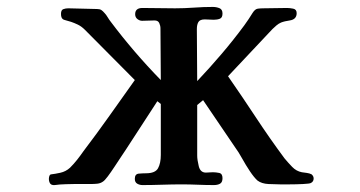

<svg xmlns="http://www.w3.org/2000/svg" viewBox="-20 -531 1040 554"><path d="M885 -16Q885 -7 877 -3Q874 -1 854.5 0Q835 1 815 1Q795 1 788 1Q774 1 754.5 0Q735 -1 723 -10Q713 -19 701 -37Q689 -55 678.5 -74Q668 -93 659 -105L566 -242L549 -228V-82Q549 -70 553.5 -51.5Q558 -33 574 -33Q579 -33 584 -33.5Q589 -34 594 -34Q603 -34 612.5 -32Q622 -30 622 -17Q622 -5 615 -1Q608 3 597 3Q574 3 550.5 2Q527 1 504 1Q478 1 447.5 2Q417 3 391 3Q383 3 376 -1Q369 -5 369 -15Q369 -29 380.5 -30Q392 -31 401 -31Q428 -31 436 -45.5Q444 -60 444 -84V-231L434 -239L343 -99Q339 -93 330 -79.5Q321 -66 310.5 -50Q300 -34 291 -22Q282 -10 277 -7Q270 -2 261 -1Q252 0 240 0Q230 0 218 0Q206 0 193 0Q189 0 170 0.5Q151 1 138 3Q127 4 123.5 -3.5Q120 -11 121.5 -19.5Q123 -28 128 -28Q138 -29 154 -32.5Q170 -36 182 -47Q193 -58 202.5 -70Q212 -82 221 -95Q259 -145 295.5 -196.5Q332 -248 369 -300L225 -445Q215 -455 204.5 -460Q194 -465 185 -468Q176 -471 169.5 -472.5Q163 -474 161 -476Q156 -480 156 -491Q156 -502 162.5 -504.5Q169 -507 177 -507Q194 -507 218.5 -506Q243 -505 260 -505Q268 -505 272.5 -502Q277 -499 282 -493Q286 -489 290.5 -481.5Q295 -474 299 -469Q365 -381 444 -300Q444 -332 443.5 -375Q443 -418 443 -449Q443 -457 439.5 -464.5Q436 -472 426 -472Q419 -472 408 -471.5Q397 -471 390 -471Q383 -471 376.5 -476Q370 -481 370 -490Q370 -508 391 -508Q414 -508 438 -507.5Q462 -507 485 -507Q512 -507 539.5 -509Q567 -511 594 -511Q604 -511 613 -507.5Q622 -504 622 -492Q622 -480 614.5 -477Q607 -474 597 -474Q590 -474 584 -474.5Q578 -475 571 -475Q557 -475 552.5 -467.5Q548 -460 548 -447Q548 -410 548.5 -372.5Q549 -335 549 -297Q585 -335 619.5 -375.5Q654 -416 685 -458Q690 -465 697.5 -476Q705 -487 709 -494Q716 -505 724 -506Q732 -507 739 -507Q756 -507 773.5 -507.5Q791 -508 808 -508Q816 -508 826 -506Q836 -504 836 -493Q836 -475 816 -472Q809 -471 802.5 -469.5Q796 -468 791 -466Q784 -463 777.5 -457.5Q771 -452 766 -447L638 -311Q679 -252 718.5 -192Q758 -132 801 -74Q811 -62 823 -49.5Q835 -37 851 -34Q858 -33 865.5 -32Q873 -31 879 -28Q885 -23 885 -16Z"/></svg>

Font: Kaisei Tokumin ExtraBold
Style: Regular
Weight: 800
Designer: Font-Kai, 金井和夫
Foundry: KAZUO KANAI
Version: Version 5.003